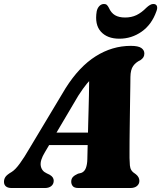

<svg xmlns="http://www.w3.org/2000/svg" viewBox="-51 -945 810 965"><path d="M175 -180.5Q149.5 -139 153.8 -112.2Q158 -85.5 183.5 -74L199 -66.5Q210 -60 214.5 -52.5Q219 -45 219 -37Q219 -20 207 -10Q195 0 175 0H7.5Q-11.5 0 -21.2 -8.2Q-31 -16.5 -31 -31Q-31 -45 -23.5 -56Q-16 -67 8 -81Q26.5 -92.5 49.2 -124Q72 -155.5 95 -195.5L278.5 -501.5Q347 -610 430 -662.2Q513 -714.5 606.5 -714.5Q644 -714.5 659.2 -703.8Q674.5 -693 674.5 -676.5Q674.5 -665.5 670 -657.8Q665.5 -650 654.5 -642.5Q631.5 -632 618.2 -613.2Q605 -594.5 604.5 -558Q604.5 -540.5 604 -512.8Q603.5 -485 603 -451Q602.5 -417 602 -380Q601.5 -343 601 -307Q600.5 -271 600.2 -239.5Q600 -208 600 -184.8Q600 -161.5 600 -150.5Q600.5 -128 601.8 -113.8Q603 -99.5 609.5 -89.2Q616 -79 632 -69Q649.5 -55 649.5 -36Q649.5 -20.5 637.5 -10.2Q625.5 0 604 0H343.5Q322.5 0 314.8 -9.5Q307 -19 307 -32Q307 -46.5 315.5 -55.5Q324 -64.5 341 -72L357.5 -76Q373.5 -82 380.5 -100.2Q387.5 -118.5 388 -145.5Q388.5 -163 389 -189.8Q389.5 -216.5 390.5 -249.2Q391.5 -282 392.2 -318.2Q393 -354.5 394.2 -392Q395.5 -429.5 396 -464.8Q396.5 -500 397 -530.8Q397.5 -561.5 397.5 -585L443 -573Q430.5 -567 416.8 -556.2Q403 -545.5 385.2 -524Q367.5 -502.5 342.5 -464ZM151.5 -216 162 -278.5H447L441.5 -216ZM577.5 -857Q610 -857 635.2 -869.2Q660.5 -881.5 684.5 -906Q694 -915 702.8 -920Q711.5 -925 719 -925Q733.5 -925 737.5 -914.8Q741.5 -904.5 735 -888Q711.5 -821.5 661 -786Q610.5 -750.5 549 -750.5Q488 -750.5 456 -786Q424 -821.5 435 -888Q438.5 -904.5 448.5 -914.8Q458.5 -925 472 -925Q481 -925 486.2 -920Q491.5 -915 496 -906Q507.5 -880 527.2 -868.5Q547 -857 577.5 -857Z"/></svg>

Font: Fraunces Black
Style: Italic
Weight: 900
Italic angle: -16°
Version: Version 1.000;[b76b70a41]